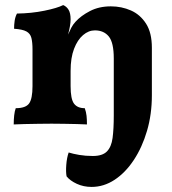

<svg xmlns="http://www.w3.org/2000/svg" viewBox="-20 -487 677 756"><path d="M228.8 -467Q242 -461.6 250 -448.5Q258 -435.4 258 -411Q258 -399 255.3 -383.4Q252.6 -367.8 248 -350.8Q254 -364.8 260.6 -377.6Q267.2 -390.4 277.4 -401.4Q298.6 -425 334.3 -443.5Q370 -462 416.4 -462Q458.6 -462 495.3 -445.9Q532 -429.8 555 -394Q578 -358.2 578 -299V-148L428 -154.6V-256.8Q428 -319.4 408.4 -343.4Q388.8 -367.4 353.6 -367.4Q328.8 -367.4 307 -348.8Q285.2 -330.2 271.6 -294.9Q258 -259.6 258 -207.6V-164.8H108V-292Q108 -320.4 103.6 -337.7Q99.2 -355 83.8 -363.3Q68.4 -371.6 35.4 -373.8Q35.4 -389.6 37.7 -405.2Q40 -420.8 46.8 -433.6Q103.6 -434.4 154.4 -444.7Q205.2 -455 228.8 -467ZM258 -188.4V-148Q258 -96.8 271.5 -78.9Q285 -61 313.8 -61Q319.2 -46 320.8 -31Q322.4 -16 322.4 3Q307.8 2 283.6 1.5Q259.4 1 232.7 0.5Q206 0 183 0Q160 0 131.1 0.5Q102.2 1 75.6 1.5Q49 2 34 3Q34 -16 35.9 -33Q37.8 -50 42 -61Q81 -61 94.5 -79.5Q108 -98 108 -148V-188.4ZM340.6 249Q308.8 249 282.3 236.7Q255.8 224.4 242.2 207.4Q238.8 190 241 161.8Q243.2 133.6 250.4 113.4Q267.4 118.8 292.1 123Q316.8 127.2 345.6 127.2Q383.4 127.2 401 109.3Q418.6 91.4 423.3 56.1Q428 20.8 428 -32.6V-254.2H578V-111.8Q578 -37 558.9 28.1Q539.8 93.2 506.8 143.1Q473.8 193 431.2 221Q388.6 249 340.6 249Z"/></svg>

Font: Vollkorn
Style: Regular
Weight: 400
Designer: Friedrich Althausen
Foundry: Friedrich Althausen
Version: Version 4.104